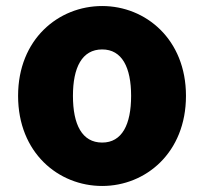

<svg xmlns="http://www.w3.org/2000/svg" viewBox="-20 -603 677 637"><path d="M319 14C463 14 597 -96 597 -285C597 -473 463 -583 319 -583C174 -583 40 -473 40 -285C40 -96 174 14 319 14ZM319 -130C252 -130 222 -190 222 -285C222 -379 252 -439 319 -439C385 -439 415 -379 415 -285C415 -190 385 -130 319 -130Z"/></svg>

Font: ChiuKong Gothic MN Heavy
Style: Regular
Weight: 900
Designer: Ryoko NISHIZUKA 西塚涼子 (kana, bopomofo & ideographs); Paul D. Hunt (Latin, Greek & Cyrillic); Sandoll Communications 산돌커뮤니
Foundry: Adobe
Version: Version 1.300